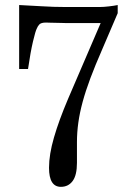

<svg xmlns="http://www.w3.org/2000/svg" viewBox="-20 -723 535 759"><path d="M55.7 -450.2V-703.1Q100.6 -701.2 146 -698.2Q191.4 -695.3 237.3 -695.3H374Q389.6 -695.3 410.6 -697.8Q431.6 -700.2 445.3 -703.1V-670.9L383.8 -527.3Q356.4 -464.8 337.4 -414.1Q318.4 -363.3 306.6 -319.8Q294.9 -276.4 289.6 -237.8Q284.2 -199.2 284.2 -161.1V-79.1Q284.2 -30.3 267.1 -7.3Q250 15.6 220.7 15.6Q173.8 15.6 173.8 -59.6Q173.8 -112.3 193.4 -179.7Q212.9 -247.1 249 -332L377.9 -631.8H241.2Q235.4 -631.8 223.6 -632.3Q211.9 -632.8 199.7 -632.8Q187.5 -632.8 176.8 -633.3Q166 -633.8 162.1 -633.8Q142.6 -633.8 135.7 -626.5Q128.9 -619.1 126 -611.3Q120.1 -600.6 110.4 -559.1Q100.6 -517.6 90.8 -450.2Z"/></svg>

Font: Uchen
Style: Regular
Weight: 400
Designer: Christopher J. Fynn
Foundry: Christopher J. Fynn for DDC
Version: Version 1.000 preliminary